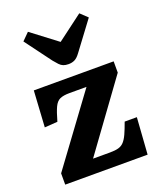

<svg xmlns="http://www.w3.org/2000/svg" viewBox="-148 -900 828 992"><g transform="rotate(-20 266.0 -404.0)"><path d="M37 0V-62L313 -437H220Q186 -437 167 -428.5Q148 -420 136 -394.5Q124 -369 110 -319L39 -314L51 -513H490V-451L218 -77H312Q340 -77 358 -82Q376 -87 388.5 -100.5Q401 -114 412 -138Q423 -162 437 -201H504L490 0ZM267 -579Q250 -579 238.5 -583.5Q227 -588 217 -598.5Q207 -609 194 -625L87 -769L126 -808L267 -701L408 -807L447 -770L332 -616Q316 -594 301 -586.5Q286 -579 267 -579Z"/></g></svg>

Font: Literata 18pt
Style: Bold
Weight: 700
Designer: Latin by Veronika Burian and Jose Scaglione. Greek by Irene Vlachou. Cyrillic by Vera Evstafieva.
Foundry: TypeTogether
Version: Version 3.103;gftools[0.9.29]